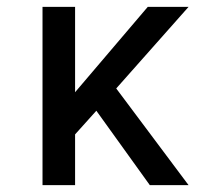

<svg xmlns="http://www.w3.org/2000/svg" viewBox="-20 -540 640 560"><path d="M417 0 261 -217 199 -148V0H104V-520H199V-271L411 -520H530L319 -282L530 0Z"/></svg>

Font: Iosevka Medium Extended
Style: Regular
Weight: 500
Width: 7
Monospace: yes
Designer: Belleve Invis
Foundry: Belleve Invis
Version: Version 32.5.0; ttfautohint (v1.8.4)